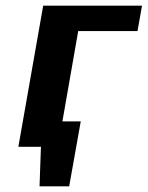

<svg xmlns="http://www.w3.org/2000/svg" viewBox="-20 -520 523 680"><path d="M467 -410H257L201 -90H266L225 140H120L125 0H45L133 -500H483Z"/></svg>

Font: Scada
Style: Bold Italic
Weight: 700
Italic angle: -10°
Version: Version 4.000